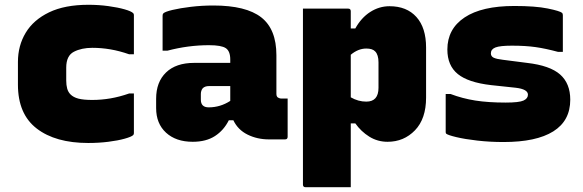

<svg xmlns="http://www.w3.org/2000/svg" viewBox="-20 -583 2440 803"><path d="M350 -563Q393 -563 433 -557.5Q473 -552 501 -544Q529 -536 537 -528Q540 -525 540 -520V-356H520Q480 -370 442 -376.5Q404 -383 366 -383Q321 -383 289 -366.5Q257 -350 257 -300V-246Q257 -227 261 -212.5Q265 -198 275 -188Q287 -176 308 -170.5Q329 -165 366 -165Q404 -165 442 -171.5Q480 -178 520 -192H540V-26Q540 -21 537 -18Q530 -11 501.5 -3Q473 5 433 10Q393 15 349 15Q212 15 133.5 -45.5Q55 -106 55 -229V-324Q55 -392 87.5 -446Q120 -500 185.5 -531.5Q251 -563 350 -563Z M1136 -352V-190Q1136 -176 1147 -173Q1151 -171 1155 -171H1183V-11Q1183 0 1172 0H1105Q1056 0 1015.5 -20Q975 -40 956 -80H937Q916 -38 879 -14Q842 10 786 10Q716 10 674.5 -28Q633 -66 633 -131V-170Q633 -240 674.5 -280Q716 -320 792 -320H943V-334Q943 -369 924.5 -381.5Q906 -394 854 -394Q767 -394 680 -371H660V-517Q660 -524 663 -527Q670 -534 701.5 -541.5Q733 -549 778.5 -554.5Q824 -560 872 -560Q1009 -560 1072.5 -510.5Q1136 -461 1136 -352ZM820 -166Q820 -134 853 -134Q901 -134 943 -161V-223H854Q837 -223 828 -214Q820 -204 820 -190Z M1247 -547H1436Q1447 -547 1447 -536V-464H1466Q1491 -509 1528.5 -533Q1566 -557 1609 -557Q1681 -557 1721.5 -512Q1762 -467 1762 -384V-175Q1762 -86 1715.5 -38Q1669 10 1601 10Q1559 10 1524.5 -11.5Q1490 -33 1466 -67H1447V200H1258Q1247 200 1247 189ZM1512 -380Q1478 -380 1447 -354V-176Q1478 -158 1512 -158Q1563 -158 1563 -216V-322Q1563 -354 1549 -368Q1538 -380 1512 -380Z M2095 -154Q2151 -154 2169.5 -162.5Q2188 -171 2188 -187Q2188 -210 2137 -216L2034 -227Q1938 -238 1894.5 -273.5Q1851 -309 1851 -376Q1851 -462 1923 -510Q1995 -558 2131 -558Q2219 -558 2270.5 -547.5Q2322 -537 2331 -529Q2334 -526 2334 -519V-366H2314Q2262 -380 2220 -386Q2178 -392 2121 -392Q2071 -392 2052 -384.5Q2033 -377 2033 -360Q2033 -347 2045 -341.5Q2057 -336 2083 -333L2184 -320Q2280 -309 2322.5 -271.5Q2365 -234 2365 -166Q2365 -78 2294 -33.5Q2223 11 2086 11Q2029 11 1976.5 5Q1924 -1 1888.5 -9.5Q1853 -18 1846 -24Q1844 -26 1844 -31V-190H1864Q1914 -171 1968 -162.5Q2022 -154 2095 -154Z"/></svg>

Font: Recursive Mn Lnr St Blk
Style: Regular
Weight: 900
Monospace: yes
Version: Version 1.079;hotconv 1.0.112;makeotfexe 2.5.65598; ttfautoh